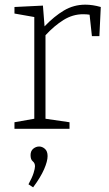

<svg xmlns="http://www.w3.org/2000/svg" viewBox="-20 -552 467 823"><path d="M42 0V-28L127 -43V-479L42 -494V-522L164 -528L171 -439Q212 -482 254 -507Q296 -532 346 -532Q377 -532 412 -522L406 -397H374L364 -489Q352 -491 336 -491Q292 -491 252.5 -466.5Q213 -442 175 -401V-43L278 -28V0ZM122 251 102 238Q118 209 124 189.5Q130 170 130 161Q130 147 120.5 139.5Q111 132 111 113Q111 95 122.5 85.5Q134 76 148 76Q161 76 172.5 86Q184 96 184 117Q184 139 169 173.5Q154 208 122 251Z"/></svg>

Font: Bitter Light
Style: Regular
Weight: 300
Designer: Sol Matas, and Bitter project Authors
Foundry: Sol Matas
Version: Version 2.001